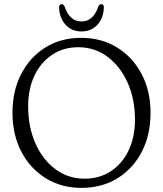

<svg xmlns="http://www.w3.org/2000/svg" viewBox="-20 -896 792 931"><path d="M373 -712.5Q472.5 -712.5 548.2 -665.5Q624 -618.5 667 -536.5Q710 -454.5 710 -349Q710 -242 667.5 -160Q625 -78 549.5 -31.5Q474 15 374.5 15Q277 15 201.5 -32Q126 -79 83.2 -161Q40.5 -243 40.5 -349.5Q40.5 -455.5 82.8 -537.2Q125 -619 200 -665.8Q275 -712.5 373 -712.5ZM634.5 -316Q634.5 -415 599.2 -494.2Q564 -573.5 502 -620.2Q440 -667 359.5 -667Q287.5 -667 232.8 -630.5Q178 -594 147.2 -529.5Q116.5 -465 116.5 -380Q116.5 -281 151.5 -201.5Q186.5 -122 248.5 -75.8Q310.5 -29.5 390.5 -29.5Q462.5 -29.5 517.5 -65.8Q572.5 -102 603.5 -166.5Q634.5 -231 634.5 -316ZM375 -792Q432.5 -792 456.5 -864Q462.5 -876 471 -876Q484.5 -876 483.5 -858Q481.5 -807.5 451.8 -775.5Q422 -743.5 375 -743.5Q328 -743.5 298.5 -775.5Q269 -807.5 266.5 -858Q266 -876 279 -876Q287.5 -876 293.5 -864Q317.5 -792 375 -792Z"/></svg>

Font: Fraunces 72pt SuperSoft Light
Style: Regular
Weight: 300
Version: Version 1.000;[0bf87f6ff]